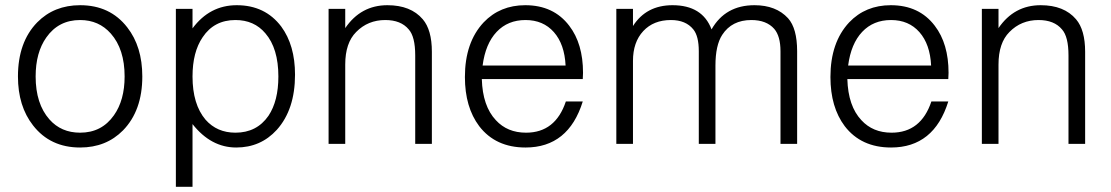

<svg xmlns="http://www.w3.org/2000/svg" viewBox="-20 -553 4269 738"><path d="M288 -533Q403 -533 469 -448Q527 -374 527 -259Q527 -128 453 -52Q388 14 288 14Q173 14 107 -71Q49 -145 49 -259Q49 -391 123 -467Q188 -533 288 -533ZM288 -476Q205 -476 158 -409Q117 -351 117 -259Q117 -154 170 -94Q215 -43 288 -43Q371 -43 418 -110Q459 -168 459 -259Q459 -364 406 -424Q360 -476 288 -476Z M656 -519H720V-444Q786 -533 890 -533Q999 -533 1061 -451Q1114 -379 1114 -266Q1114 -132 1044 -54Q982 14 888 14Q791 14 720 -76V165H656ZM885 -476Q803 -476 759 -410Q720 -353 720 -259Q720 -152 770 -93Q814 -43 885 -43Q967 -43 1012 -108Q1050 -165 1050 -259Q1050 -367 1000 -425Q957 -476 885 -476Z M1243 -519H1307V-445Q1367 -533 1469 -533Q1559 -533 1605 -479Q1640 -438 1640 -354V0H1576V-340Q1576 -412 1551 -440Q1521 -476 1461 -476Q1394 -476 1349 -430Q1307 -388 1307 -305V0H1243Z M2220 -249H1832Q1835 -145 1886 -91Q1930 -43 2002 -43Q2115 -43 2155 -163H2220Q2165 14 2000 14Q1885 14 1822 -68Q1767 -141 1767 -257Q1767 -390 1839 -467Q1902 -533 1999 -533Q2108 -533 2168 -454Q2221 -385 2221 -273Q2221 -266 2220 -249ZM2154 -301Q2150 -383 2109 -429.5Q2068 -476 2000 -476Q1932 -476 1889 -430.5Q1846 -385 1835 -301Z M2349 -519H2413V-453Q2464 -533 2565 -533Q2680 -533 2715 -440Q2768 -533 2880 -533Q2963 -533 3009 -483Q3044 -444 3044 -356V0H2980V-356Q2980 -414 2956 -442Q2926 -476 2868 -476Q2793 -476 2756 -419Q2730 -379 2730 -301V0H2666V-356Q2666 -414 2645 -440Q2616 -476 2559 -476Q2492 -476 2452.5 -433.5Q2413 -391 2413 -319V0H2349Z M3625 -249H3237Q3240 -145 3291 -91Q3335 -43 3407 -43Q3520 -43 3560 -163H3625Q3570 14 3405 14Q3290 14 3227 -68Q3172 -141 3172 -257Q3172 -390 3244 -467Q3307 -533 3404 -533Q3513 -533 3573 -454Q3626 -385 3626 -273Q3626 -266 3625 -249ZM3559 -301Q3555 -383 3514 -429.5Q3473 -476 3405 -476Q3337 -476 3294 -430.5Q3251 -385 3240 -301Z M3754 -519H3818V-445Q3878 -533 3980 -533Q4070 -533 4116 -479Q4151 -438 4151 -354V0H4087V-340Q4087 -412 4062 -440Q4032 -476 3972 -476Q3905 -476 3860 -430Q3818 -388 3818 -305V0H3754Z"/></svg>

Font: Almarai Light
Style: Regular
Weight: 300
Designer: Boutros International 2019
Foundry: Created by Boutros International 2019
Version: Version 1.10